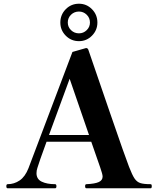

<svg xmlns="http://www.w3.org/2000/svg" viewBox="-20 -1011 848 1031"><path d="M795 -11Q795 0 789 0H444Q437 0 437 -11Q437 -22 444 -22Q490 -24 510.5 -33.5Q531 -43 531 -63Q531 -75 518 -112L470 -250H230Q189 -138 181 -110Q176 -96 176 -81Q176 -49 204 -35.5Q232 -22 276 -22Q283 -22 283 -11Q283 0 276 0H21Q14 0 14 -11Q14 -22 21 -22Q56 -22 85.5 -42Q115 -62 133 -108L369 -732L442 -753Q452 -753 455 -742Q486 -651 570 -407Q654 -163 673 -115Q690 -71 702.5 -52.5Q715 -34 733.5 -28Q752 -22 789 -22Q795 -22 795 -11ZM458 -286 354 -588 243 -286ZM503 -890Q503 -849 474 -819.5Q445 -790 404 -790Q362 -790 333 -819.5Q304 -849 304 -890Q304 -932 333 -961.5Q362 -991 404 -991Q445 -991 474 -961.5Q503 -932 503 -890ZM463 -890Q463 -915 445.5 -932Q428 -949 404 -949Q379 -949 361.5 -932Q344 -915 344 -890Q344 -866 361.5 -849Q379 -832 404 -832Q428 -832 445.5 -849Q463 -866 463 -890Z"/></svg>

Font: Shippori Mincho ExtraBold
Style: Regular
Weight: 800
Designer: FONTDASU
Foundry: FONTDASU / Google Inc. / but / Adobe
Version: Version 3.110; ttfautohint (v1.8.3)